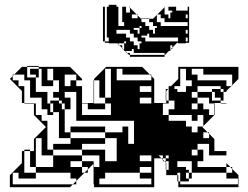

<svg xmlns="http://www.w3.org/2000/svg" viewBox="-20 -778 1032 798"><path d="M297 -444V-468H249V-420H273V-444ZM609 -444V-462L603 -468H489V-492H465V-444ZM729 -492V-420H777V-444H753V-492ZM393 -396V-420H371V-396ZM609 -396V-420H561V-396ZM561 -372V-348H609V-372ZM849 -204V-222L843 -228H825V-204ZM777 -156V-132H801V-156ZM669 -120H657V-132H639L651 -120H657V-114L663 -108H669V-102L671 -100V-72H681V-108H669V-120H681V-132H669ZM489 -180H513V-156H561V-108H609V-132H489ZM561 -60H609V-84H561ZM393 -60V-36H371V-60ZM753 -60V-36H765V-24H729V-60H717V-50H721V-24H729V-12H969V-36H921V-60H777V-108H717V-84H753V-72H765V-60H777V-36H765V-60ZM393 -396H371V-372H393ZM909 -360H897V-372H873V-396H861V-408H897V-396H909ZM441 -492H417V-372H441ZM873 -324H871V-348H849V-372H801V-396H753V-420H691L721 -450V-500H971V-450L945 -424V-420H941L945 -424V-468H825V-492H777V-468H801V-444H921V-420H941L921 -400V-396H909V-408H897V-420H801V-396H861V-360H897V-350H871V-348H873ZM921 -348H897V-350H921ZM873 -300H871V-324H873ZM777 -324H801V-348H777ZM189 -312H201V-300H177V-324H153V-372H105V-444H81V-468H39L71 -500H93V-456H129V-396H177V-348H189ZM729 -252V-228H753V-204H777V-180H729V-204H705V-252H681V-228H633V-252H609V-348H633V-276H681V-252ZM561 -324H585V-228H633V-204H681V-180H657V-168H669V-156H681V-180H705V-132H669V-156H657V-168H621V-156H633V-138L621 -150V-156H561V-180H633V-204H561ZM129 -84H201V-132H153V-204H129ZM393 -60H371V-84H393ZM273 -180V-204H225V-252H249V-228H273V-204H417V-180H321V-156H417V-108H465V-204H417V-228H273V-252H417V-228H489V-252H513V-180H537V-276H297V-396H249V-372H273V-324H249V-252H225V-312H201V-348H189V-360H225V-348H237V-324H249V-348H237V-360H225V-372H201V-396H225V-444H201V-492H177V-444H201V-420H153V-468H141V-456H129V-468H105V-492H141V-468H153V-492H141V-500H93V-504H141V-500H271L321 -450V-444H297V-420H321V-350H369V-348H417V-324H345V-348H321V-300H441V-348H417V-372H371V-350H369V-444H371V-420H393V-444H371V-450L421 -500H571L603 -468H609V-462L621 -450V-350H671V-360H669V-408H679L671 -400V-360H681V-348H657V-300H681V-324H705V-360H681V-408H679L681 -410V-420H705V-408H717V-396H777V-372H801V-348H825V-324H849V-300H871L825 -254V-252H823L825 -254V-300H801V-276H777V-300H681V-276H753V-252H777V-228H801V-252H823L821 -250L843 -228H849V-222L871 -200V-150H921V-132H849V-180H801V-156H825V-108H801V-84H921V-60H945V-76L937 -84H921V-100L937 -84H945V-76L971 -50V0H721V-24H717V-50H671V-72H669V-102L663 -108H657V-114L651 -120H621V0H371V-12H369V-98L371 -100V-84H393V-132H321V-156H201V-180ZM273 -36V-60H129V-84H105V-150H121V-200L171 -250L121 -300V-348H81V-350H71V-400L21 -450L33 -462V-468H39L33 -462V-444H57V-420H81V-350H121V-348H129V-300H153V-276H177V-156H201V-132H321V-108H369V-98L345 -74V-60H331L345 -74V-84H321V-108H273V-84H321V-60H331L297 -26V-12H283L297 -26V-36ZM21 0V-50L71 -100V-150H81V-156H105V-150H81V-60H129V-36H57V-60H33V-12H283L271 0ZM561 -36V-60H417V-36H393V-12H371V-36H393V-12H609V-36ZM424 -718V-734H416V-718ZM424 -702V-718H416V-702ZM552 -702V-714L548 -718H528V-702ZM424 -670V-686H416V-670ZM424 -654V-670H416V-654ZM424 -638V-654H416V-638ZM416 -622V-606H432V-622ZM552 -574H560V-598H568V-606H552V-622H536V-638H520V-654H464V-638H504V-622H520V-606H536V-590H552ZM760 -702V-718H752V-702ZM424 -686V-702H416V-686ZM560 -662H536V-654H552V-638H560V-662H568V-670H560ZM760 -638V-654H752V-638ZM424 -638H416V-622H424ZM488 -590V-578L492 -574H496V-598H504V-606H496V-598H472V-594L476 -590ZM760 -606V-622H752V-606ZM516 -550 508 -558H504V-562L500 -566H496V-570L492 -574H488V-578L476 -590H472V-594L468 -598H432V-600H416V-606H408V-750H416V-734H424V-750H432V-758H464V-750H472V-670H496V-686H488V-750H504V-726H520V-746L516 -750H520V-746L548 -718H552V-714L566 -700H568V-686H584V-670H600V-654H616V-638H624V-662H632V-670H616V-686H600V-700H568V-702H600V-700H616L632 -716V-718H634L632 -716V-686H648V-670H760V-686H664V-702H648V-718H634L664 -748V-750H666L664 -748V-718H680V-702H688V-726H696V-734H680V-750H712V-734H760V-750H766V-600H752V-598H720V-622H600V-638H592V-630H568V-622H584V-606H720V-600H716L696 -580V-574H690L696 -580V-590H688V-574H690L688 -572V-566H682L666 -550H664V-558H536V-574H528V-566H504V-562L508 -558H520V-550H664V-542H520V-550Z"/></svg>

Font: Rubik Broken Fax
Style: Regular
Weight: 400
Designer: Hubert and Fischer, NaN
Foundry: Hubert and Fischer, NaN
Version: Version 2.201